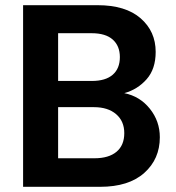

<svg xmlns="http://www.w3.org/2000/svg" viewBox="-20 -720 678 740"><path d="M69 0V-700H356Q464 -700 522 -649.5Q580 -599 580 -520Q580 -454 545 -414.5Q510 -375 459 -361Q519 -349 557.5 -301Q596 -253 596 -191Q596 -107 536 -53.5Q476 0 366 0ZM204 -408H334Q387 -408 414.5 -432Q442 -456 442 -500Q442 -543 414.5 -567.5Q387 -592 333 -592H204ZM204 -110H344Q399 -110 429 -135Q459 -160 459 -207Q459 -253 427.5 -280Q396 -307 342 -307H204Z"/></svg>

Font: DM Sans
Style: Bold
Weight: 700
Designer: Colophon Foundry, Jonny Pinhorn
Foundry: Colophon Foundry
Version: Version 4.004; ttfautohint (v1.8.4.7-5d5b)